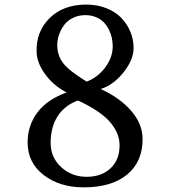

<svg xmlns="http://www.w3.org/2000/svg" viewBox="-20 -890 740 835"><path d="M270 -487.8Q212.9 -517.1 176.8 -566.7Q140.6 -616.2 139.2 -663.1Q136.2 -752.4 195.8 -811.3Q255.4 -870.1 355 -870.1Q402.3 -870.1 442.1 -854.5Q481.9 -838.9 507.3 -812.5Q532.7 -786.1 546.9 -752.2Q561 -718.3 561 -681.2Q561 -630.4 517.3 -575.4Q473.6 -520.5 418 -502.9Q501 -464.8 550.5 -408Q600.1 -351.1 600.1 -285.2Q600.1 -186 532.5 -130.6Q464.8 -75.2 344.2 -75.2Q239.3 -75.2 169.7 -128.9Q100.1 -182.6 100.1 -271Q100.1 -344.2 142.8 -401.1Q185.5 -458 270 -487.8ZM200.2 -269Q200.2 -204.6 246.8 -162.4Q293.5 -120.1 359.9 -121.1Q422.9 -122.1 461.4 -158.7Q500 -195.3 500 -257.8Q500 -282.2 491.7 -304.9Q483.4 -327.6 464.1 -352.5Q444.8 -377.4 408.2 -403.1Q371.6 -428.7 318.8 -453.1Q260.3 -431.2 230.2 -383.8Q200.2 -336.4 200.2 -269ZM229 -694.8Q229 -647.9 255.4 -614.5Q281.7 -581.1 356.9 -535.2Q404.3 -552.7 437.3 -596.4Q470.2 -640.1 470.2 -688Q470.2 -706.1 466.6 -724.1Q462.9 -742.2 453.9 -760.5Q444.8 -778.8 431.6 -792.7Q418.5 -806.6 397.5 -815.4Q376.5 -824.2 351.1 -824.2Q320.3 -824.2 295.7 -811.5Q271 -798.8 257.1 -778.8Q243.2 -758.8 236.1 -737.1Q229 -715.3 229 -694.8Z"/></svg>

Font: Director
Style: Regular
Weight: 400
Designer: Ange Degheest & May Jolivet & Justine Herbel
Foundry: Velvetyne Type Foundry
Version: Version 1.000;FEAKit 1.0